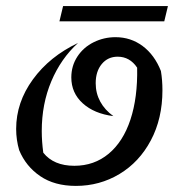

<svg xmlns="http://www.w3.org/2000/svg" viewBox="-20 -600 588 630"><path d="M43 -107Q33 -141 33 -177Q33 -264 88 -339.5Q143 -415 236 -459Q180 -408 148.5 -333.5Q117 -259 117 -170Q117 -136 122 -99Q156 -56 224 -56Q289 -56 336.5 -95.5Q384 -135 408 -207.5Q432 -280 430 -378Q406 -414 366 -414Q334 -414 314 -390Q294 -366 294 -327Q294 -294 309 -266.5Q324 -239 352 -219Q289 -227 251.5 -261Q214 -295 214 -346Q214 -384 234 -414.5Q254 -445 287.5 -461.5Q321 -478 359 -478Q409 -478 448 -449Q487 -420 508 -367Q513 -337 513 -304Q513 -211 475 -139.5Q437 -68 372 -29Q307 10 229 10Q159 10 112 -22Q65 -54 43 -107ZM187 -580H531L519 -530H175Z"/></svg>

Font: Srisakdi
Style: Bold
Weight: 700
Designer: Cadson Demak Co.,Ltd.
Foundry: Cadson Demak Co.,Ltd.
Version: Version 1.000